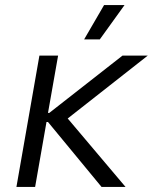

<svg xmlns="http://www.w3.org/2000/svg" viewBox="-20 -740 605 760"><path d="M45 0H119L164 -257H170L382 0H477L248 -271L565 -520H465L175 -293H170L210 -520H136ZM375 -584 473 -720H392L313 -584Z"/></svg>

Font: Fixel Display 20240404
Style: Italic
Weight: 400
Italic angle: -10°
Designer: AlfaBravo + MacPaw
Foundry: Kyrylo Tkachov, Marchela Mozhyna, Serhii Makarenko, Maria Weinstein, Zakhar Kryvoshyya
Version: Version 1.211;Glyphs 3.2 (3225)